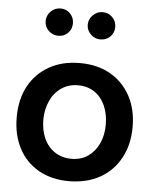

<svg xmlns="http://www.w3.org/2000/svg" viewBox="-53 -769 662 827"><g transform="rotate(5 278.0 -356.0)"><path d="M277 13Q200 13 144 -19Q88 -51 58 -108.5Q28 -166 28 -242Q28 -320 59 -377Q90 -434 146.5 -466Q203 -498 279 -498Q356 -498 411.5 -466Q467 -434 498 -377Q529 -320 529 -243Q529 -167 497.5 -109Q466 -51 410 -19.5Q354 12 277 13ZM278 -84Q320 -84 350 -105Q380 -126 396.5 -162Q413 -198 413 -243Q413 -289 397 -325Q381 -361 351 -381.5Q321 -402 279 -402Q239 -402 208 -381Q177 -360 160.5 -324Q144 -288 143 -243Q143 -197 159 -161Q175 -125 206 -104.5Q237 -84 278 -84ZM176 -607Q201 -607 217.5 -624Q234 -641 234 -666Q234 -690 217.5 -707.5Q201 -725 176 -725Q151 -725 133.5 -707.5Q116 -690 116 -666Q116 -641 133.5 -624Q151 -607 176 -607ZM357 -607Q383 -607 400 -624Q417 -641 417 -666Q417 -690 400 -707.5Q383 -725 357 -725Q334 -725 316 -707.5Q298 -690 298 -666Q298 -641 316 -624Q334 -607 357 -607Z"/></g></svg>

Font: Catamaran Thin SemiBold
Style: Regular
Weight: 600
Version: Version 2.000